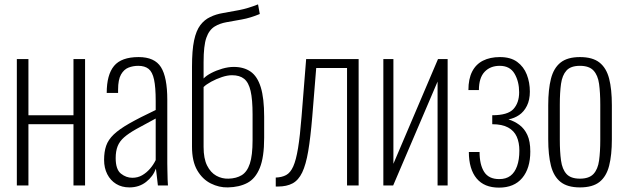

<svg xmlns="http://www.w3.org/2000/svg" viewBox="-20 -848 2864 878"><path d="M57 0V-578H110V-321H316V-578H369V0H316V-280H110V0Z M572 9Q537 9 511 -7Q485 -23 470.5 -51.5Q456 -80 456 -117Q456 -154 465.5 -181.5Q475 -209 500 -233Q525 -257 571.5 -283.5Q618 -310 692 -345V-386Q692 -449 684.5 -484Q677 -519 659.5 -533Q642 -547 612 -547Q589 -547 568 -539Q547 -531 533.5 -507.5Q520 -484 520 -438V-423H468Q468 -506 501.5 -546.5Q535 -587 614 -587Q687 -587 716 -541Q745 -495 745 -392V-101Q745 -93 745.5 -70.5Q746 -48 746.5 -27Q747 -6 748 0H702Q700 -21 697 -44Q694 -67 693 -77Q680 -41 648 -16Q616 9 572 9ZM585 -35Q610 -35 630 -46.5Q650 -58 666 -76.5Q682 -95 692 -116V-306Q639 -278 603.5 -258Q568 -238 547.5 -220Q527 -202 518 -179.5Q509 -157 509 -125Q509 -73 533 -54Q557 -35 585 -35Z M1022 9Q982 10 944 -9Q906 -28 882 -69Q858 -110 858 -177V-543Q858 -618 867.5 -663Q877 -708 896 -733Q915 -758 941 -770Q967 -783 1000.5 -788.5Q1034 -794 1074.5 -802Q1115 -810 1160 -828L1168 -784Q1125 -766 1086 -759Q1047 -752 1016 -746.5Q985 -741 962 -727Q936 -711 923.5 -675Q911 -639 911 -564V-489Q923 -502 946 -514Q969 -526 996.5 -534Q1024 -542 1049 -542Q1095 -542 1126 -520.5Q1157 -499 1172.5 -449Q1188 -399 1188 -314V-218Q1188 -129 1168 -80Q1148 -31 1111 -11.5Q1074 8 1022 9ZM1025 -31Q1061 -32 1085.5 -47Q1110 -62 1122.5 -99.5Q1135 -137 1135 -207V-324Q1135 -393 1126 -432Q1117 -471 1096.5 -487.5Q1076 -504 1041 -504Q1020 -504 994.5 -495.5Q969 -487 946 -474.5Q923 -462 911 -450V-176Q911 -123 927 -91Q943 -59 969 -44.5Q995 -30 1025 -31Z M1241 5V-36Q1269 -37 1288.5 -47.5Q1308 -58 1321 -87Q1334 -116 1343 -171Q1352 -226 1359 -315L1380 -578H1620V0H1567V-537H1426L1408 -315Q1400 -219 1389.5 -157Q1379 -95 1362 -59.5Q1345 -24 1318 -9.5Q1291 5 1251 5Z M1733 0V-578H1779V-99L1983 -578H2027V0H1981V-475L1778 0Z M2262 10Q2228 10 2202.5 -0.5Q2177 -11 2159.5 -32Q2142 -53 2133 -83.5Q2124 -114 2124 -153H2173Q2173 -95 2194 -62Q2215 -29 2263 -29Q2294 -29 2314 -44Q2334 -59 2344.5 -88.5Q2355 -118 2355 -159Q2355 -196 2343 -223Q2331 -250 2303.5 -265Q2276 -280 2231 -280V-321Q2302 -321 2328 -349.5Q2354 -378 2354 -426Q2354 -475 2333 -511Q2312 -547 2265 -547Q2222 -547 2196 -519.5Q2170 -492 2170 -436H2122Q2122 -487 2139 -520.5Q2156 -554 2188.5 -570.5Q2221 -587 2266 -587Q2315 -587 2345 -565Q2375 -543 2389 -507Q2403 -471 2403 -429Q2403 -391 2389.5 -364Q2376 -337 2354 -322Q2332 -307 2305 -302Q2332 -294 2355 -277Q2378 -260 2391.5 -231Q2405 -202 2405 -155Q2405 -78 2368 -34Q2331 10 2262 10Z M2632 9Q2575 9 2543.5 -16Q2512 -41 2499.5 -90Q2487 -139 2487 -211V-367Q2487 -439 2499.5 -488Q2512 -537 2543.5 -562Q2575 -587 2632 -587Q2690 -587 2721.5 -562Q2753 -537 2765.5 -488.5Q2778 -440 2778 -367V-211Q2778 -139 2765.5 -90Q2753 -41 2721.5 -16Q2690 9 2632 9ZM2632 -31Q2674 -31 2694 -52.5Q2714 -74 2719.5 -114Q2725 -154 2725 -209V-369Q2725 -425 2719.5 -464.5Q2714 -504 2694 -525.5Q2674 -547 2632 -547Q2590 -547 2570.5 -525.5Q2551 -504 2545.5 -464.5Q2540 -425 2540 -369V-209Q2540 -154 2545.5 -114Q2551 -74 2570.5 -52.5Q2590 -31 2632 -31Z"/></svg>

Font: Oswald ExtraLight
Style: Regular
Weight: 250
Designer: Vernon Adams
Foundry: Vernon Adams
Version: Version 4.103;gftools[0.9.33.dev8+g029e19f]